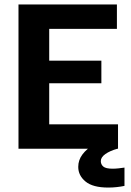

<svg xmlns="http://www.w3.org/2000/svg" viewBox="-20 -670 590 865"><path d="M511.7 0H63.3V-650H506.7V-540H201.7V-396.7H436.7V-295H201.7V-110H511.7ZM467.5 175Q398.3 175 365.4 147.9Q332.5 120.8 332.5 81.7Q332.5 50.8 351.7 25.4Q370.8 0 404.2 -19.2L509.2 -5V0Q475.8 9.2 455 23.8Q434.2 38.3 434.2 55.8Q434.2 70.8 445.4 80.4Q456.7 90 487.5 90Q500.8 90 515.4 88.3Q530 86.7 540.8 85V167.5Q525 170.8 506.2 172.9Q487.5 175 467.5 175Z"/></svg>

Font: Familjen Grotesk Variable
Style: Regular
Weight: 400
Designer: Anders Wikstroem, Jonas Baeckman, Matilda Gysing, Kristian Moeller
Foundry: Familjen STHLM AB
Version: Version 2.000